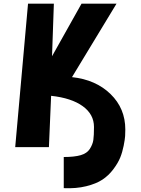

<svg xmlns="http://www.w3.org/2000/svg" viewBox="-20 -776 770 1048"><path d="M373 -355Q503 -341 583.5 -262.5Q664 -184 664 -69Q664 -51 663 -33.5Q662 -16 655 19.5Q648 55 636 84.5Q624 114 598.5 148Q573 182 539 204.5Q505 227 450.5 240.5Q396 254 328 251V81Q386 81 420.5 71Q455 61 470.5 36.5Q486 12 489.5 -12Q493 -36 493 -83Q493 -152 431.5 -196.5Q370 -241 259 -253L247 27H63L133 -756H274L264 -469L425 -756H616ZM237 -255Z"/></svg>

Font: OpenDyslexic
Style: Bold
Weight: 800
Designer: Abbie Gonzalez
Version: Version 0.920;hotconv 1.0.109;makeotfexe 2.5.65596